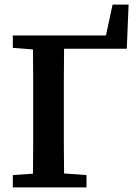

<svg xmlns="http://www.w3.org/2000/svg" viewBox="-20 -819 607 839"><path d="M36 0V-54L124 -60Q125 -121 125 -183Q125 -245 125 -308V-356Q125 -418 125 -480Q125 -542 124 -603L36 -610V-664H443L472 -799H542L534 -606H260Q259 -545 259 -482Q259 -419 259 -356V-308Q259 -245 259 -183.5Q259 -122 260 -61L358 -54V0Z"/></svg>

Font: Source Serif 4 SmText Semibold
Style: Regular
Weight: 600
Designer: Frank Grießhammer
Foundry: Adobe
Version: Version 4.005;hotconv 1.1.0;makeotfexe 2.6.0